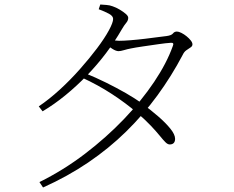

<svg xmlns="http://www.w3.org/2000/svg" viewBox="-20 -792 1040 852"><path d="M155 16Q262 -37 357 -109.5Q452 -182 530 -263.5Q608 -345 664 -428.5Q720 -512 747 -588Q754 -604 737 -602Q718 -601 683.5 -596Q649 -591 614.5 -586Q580 -581 561 -577Q545 -574 530 -569.5Q515 -565 506 -565Q495 -565 479 -575Q463 -585 447 -598L461 -617Q476 -614 487.5 -612.5Q499 -611 508 -611Q528 -611 559.5 -613.5Q591 -616 624 -620Q657 -624 683 -627.5Q709 -631 719 -632Q741 -635 747.5 -643.5Q754 -652 765 -652Q773 -652 785 -646Q797 -640 808 -631Q819 -622 826.5 -612.5Q834 -603 834 -595Q834 -587 825.5 -581.5Q817 -576 807 -569Q797 -562 791 -549Q741 -454 678.5 -368.5Q616 -283 539.5 -208Q463 -133 371.5 -71Q280 -9 171 40ZM733 -151Q724 -151 714 -161Q704 -171 689 -189.5Q674 -208 650 -233.5Q626 -259 589 -291Q539 -334 477 -374.5Q415 -415 343 -448L356 -468Q405 -448 451.5 -425Q498 -402 539 -378.5Q580 -355 611 -332Q648 -305 681.5 -276Q715 -247 736 -221Q757 -195 757 -176Q757 -164 751 -157.5Q745 -151 733 -151ZM152 -320Q198 -351 245 -394Q292 -437 334.5 -485Q377 -533 410.5 -577.5Q444 -622 463 -657Q482 -692 482 -708Q482 -721 463.5 -731Q445 -741 418 -751L425 -772Q438 -771 452.5 -770Q467 -769 480 -764Q495 -759 511 -749.5Q527 -740 538 -730.5Q549 -721 549 -713Q549 -701 540 -690.5Q531 -680 520 -661Q489 -607 450 -555.5Q411 -504 365.5 -457Q320 -410 270.5 -369.5Q221 -329 169 -298Z"/></svg>

Font: Noto Serif SC ExtraLight
Style: Regular
Weight: 200
Designer: Ryoko NISHIZUKA 西塚涼子 (kana & ideographs); Frank Grießhammer (Latin, Greek & Cyrillic); Wenlong ZHANG 张文龙 (bopomofo); San
Foundry: Adobe
Version: Version 2.002-H1;hotconv 1.1.0;makeotfexe 2.6.0